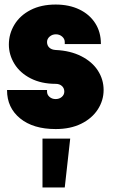

<svg xmlns="http://www.w3.org/2000/svg" viewBox="-20 -550 496 845"><path d="M11 -153V-154H187V-147Q187 -133 198 -123.5Q209 -114 225 -114Q241 -114 252 -123.5Q263 -133 263 -147Q263 -162 252.5 -171.5Q242 -181 225 -181Q162 -181 115 -205Q68 -229 43.5 -269Q19 -309 19 -354Q19 -401 43.5 -441.5Q68 -482 114.5 -506Q161 -530 225 -530Q284 -530 329 -508.5Q374 -487 399 -448Q424 -409 424 -358V-356H265V-365Q265 -379 253.5 -389Q242 -399 226 -399Q210 -399 198.5 -389Q187 -379 187 -365Q187 -350 197 -340.5Q207 -331 225 -330Q290 -327 338 -302.5Q386 -278 411 -239Q436 -200 436 -154Q436 -108 410.5 -68.5Q385 -29 337.5 -5.5Q290 18 225 18Q126 18 68.5 -29Q11 -76 11 -153ZM167 60H289L265 275H167Z"/></svg>

Font: Lineal Heavy
Style: Regular
Weight: 900
Designer: Created by Frank Adebiaye with contributions from Anton Moglia & Ariel Martín Pérez
Created by Frank ADEBIAYE with FontF
Foundry: Velvetyne Type Foundry
Version: Version 2.000